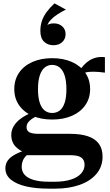

<svg xmlns="http://www.w3.org/2000/svg" viewBox="-20 -876 654 1142"><path d="M304 -856 372 -819Q344 -805 321 -790Q298 -775 282 -758Q266 -741 259 -719L253 -720Q259 -727 270.5 -732Q282 -737 300 -737Q330 -737 350 -719.5Q370 -702 370 -673Q370 -644 350 -625.5Q330 -607 298 -607Q264 -607 242 -628Q220 -649 220 -693Q220 -723 229 -750.5Q238 -778 257 -804Q276 -830 304 -856ZM604 -444Q566 -449 537 -449.5Q508 -450 488 -444.5Q468 -439 453 -426L445 -444Q460 -468 476.5 -486.5Q493 -505 512.5 -517Q532 -529 554.5 -534Q577 -539 604 -536ZM290 -165Q224 -165 173 -187Q122 -209 93.5 -250Q65 -291 65 -346Q65 -402 93.5 -443.5Q122 -485 173 -507.5Q224 -530 290 -530Q357 -530 407.5 -507.5Q458 -485 487 -443.5Q516 -402 516 -346Q516 -291 487 -250Q458 -209 407.5 -187Q357 -165 290 -165ZM290 -204Q316 -204 335 -218.5Q354 -233 364.5 -264.5Q375 -296 375 -345Q375 -395 364.5 -427Q354 -459 335 -474.5Q316 -490 290 -490Q265 -490 246 -474.5Q227 -459 216.5 -427Q206 -395 206 -345Q206 -296 216.5 -264.5Q227 -233 246 -218.5Q265 -204 290 -204ZM267 246Q194 246 136.5 233Q79 220 45.5 193Q12 166 12 125Q12 98 27 77.5Q42 57 75 40Q108 23 160 9L170 28Q147 38 133.5 52.5Q120 67 114.5 83Q109 99 109 116Q109 143 126 163Q143 183 179.5 194Q216 205 275 205H303Q362 205 402 192Q442 179 462.5 156Q483 133 483 104Q483 76 464 61.5Q445 47 397 47H129L130 33Q102 21 83.5 6Q65 -9 56 -29Q47 -49 47 -73Q47 -102 62 -126.5Q77 -151 103.5 -170.5Q130 -190 166 -205L207 -189Q186 -180 170.5 -169.5Q155 -159 146.5 -147Q138 -135 138 -119Q138 -98 155.5 -89Q173 -80 208 -80H398Q460 -80 503 -65.5Q546 -51 568 -21Q590 9 590 55Q590 116 553 159Q516 202 452.5 224Q389 246 310 246Z"/></svg>

Font: Roboto Serif 144pt SemiBold
Style: Regular
Weight: 600
Version: Version 1.008